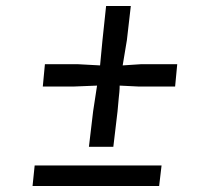

<svg xmlns="http://www.w3.org/2000/svg" viewBox="-20 -627 702 637"><path d="M289 -258 302 -343 227 -340H122L129 -414H238L312 -410L320 -494L332 -607H414L401 -494L387 -410L448 -414H568L561 -340H438L377 -343Q377 -332 376 -321.5Q375 -311 374 -302Q373 -294 370 -258L356 -140H275ZM95 -78H516L508 -10H88Z"/></svg>

Font: Koeln Type Serif
Style: Italic
Weight: 400
Italic angle: -8°
Designer: Eben Sorkin
Foundry: Eben Sorkin
Version: Version 2.002